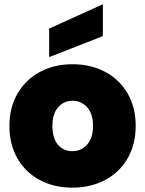

<svg xmlns="http://www.w3.org/2000/svg" viewBox="-20 -867 676 894"><path d="M23.9 -280.8Q23.9 -367.7 62.5 -432.9Q101.1 -498 167.5 -533Q233.9 -567.9 317.9 -567.9Q401.9 -567.9 468.5 -533Q535.2 -498 573.5 -433.1Q611.8 -368.2 611.8 -280.8Q611.8 -193.8 573.5 -128.4Q535.2 -63 468 -28.1Q400.9 6.8 316.9 6.8Q232.9 6.8 166.5 -28.1Q100.1 -63 62 -127.9Q23.9 -192.9 23.9 -280.8ZM209 -601.1V-733.9L459 -847.2V-698.7ZM224.1 -280.8Q224.1 -222.7 250 -192.9Q275.9 -163.1 316.9 -163.1Q357.9 -163.1 385.5 -193.6Q413.1 -224.1 413.1 -280.8Q413.1 -337.9 385.5 -367.9Q357.9 -397.9 317.9 -397.9Q277.8 -397.9 251 -367.9Q224.1 -337.9 224.1 -280.8Z"/></svg>

Font: Poppins ExtraBold
Style: Regular
Weight: 800
Designer: Ninad Kale (Devanagari), Jonny Pinhorn (Latin)
Foundry: Indian Type Foundry
Version: 4.004